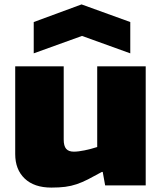

<svg xmlns="http://www.w3.org/2000/svg" viewBox="-20 -841 734 871"><path d="M133 -741 350 -821 571 -741V-599L352 -678L133 -599ZM213 10Q135 10 92 -31Q49 -72 49 -142V-540H269V-208Q269 -179 280 -166Q291 -153 315 -153Q335 -153 364 -159Q393 -165 421 -174V-540H641V0H457L446 -61H442Q406 -41 379.5 -27.5Q353 -14 328 -5.5Q303 3 276 6.5Q249 10 213 10Z"/></svg>

Font: Plata Sans Black
Style: Regular
Weight: 900
Designer: Pablo Impallari, Andres Torresi, & Cristiano Sobral
Foundry: Pablo Impallari, Andres Torresi, & Cristiano Sobral
Version: Version 1.00;December 28, 2019;FontCreator 12.0.0.2547 64-bi